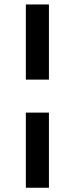

<svg xmlns="http://www.w3.org/2000/svg" viewBox="-20 -687 340 873"><path d="M97.5 -325V-666.7H202.5V-325ZM97.5 166.7V-175H202.5V166.7Z"/></svg>

Font: Familjen Grotesk
Style: Bold Italic
Weight: 700
Italic angle: -9.46201°
Designer: Anders Wikstroem, Jonas Baeckman, Matilda Gysing, Kristian Moeller
Foundry: Familjen STHLM AB
Version: Version 2.002; ttfautohint (v1.8.4.7-5d5b)